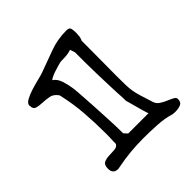

<svg xmlns="http://www.w3.org/2000/svg" viewBox="-136 -548 670 670"><g transform="rotate(-45 199.0 -213.0)"><path d="M49 -4Q49 -23 59.5 -28Q70 -33 84 -33.5Q98 -34 111.5 -35Q125 -36 130 -46Q130 -49 130 -56.5Q130 -64 130.5 -72Q131 -80 131 -87Q131 -94 131 -97Q131 -150 127 -201Q123 -252 111 -304Q99 -322 82 -325Q65 -328 49.5 -328.5Q34 -329 22.5 -332.5Q11 -336 11 -354Q11 -364 25.5 -372Q40 -380 59.5 -386Q79 -392 97.5 -396.5Q116 -401 124 -404Q163 -418 203 -433Q243 -448 287 -448Q299 -448 302.5 -442.5Q306 -437 306 -417Q306 -409 305 -401Q304 -393 300 -385Q300 -330 299.5 -282.5Q299 -235 299 -212Q299 -183 299.5 -166Q300 -149 302.5 -135Q305 -121 310 -104.5Q315 -88 324 -60Q328 -46 339.5 -38.5Q351 -31 363 -26Q375 -21 384.5 -16Q394 -11 394 -4Q394 13 382 17.5Q370 22 355 22Q353 22 348.5 21.5Q344 21 343 21Q314 12 279 10Q244 8 211 8Q178 8 146.5 11Q115 14 80 21Q78 21 77 21.5Q76 22 74 22Q49 22 49 -4ZM186 -41H286Q283 -48 279 -62.5Q275 -77 271 -91.5Q267 -106 264 -117Q261 -128 261 -127V-140Q259 -170 258 -202Q257 -234 256 -264.5Q255 -295 255 -322.5Q255 -350 255 -372L249 -391Q237 -387 225.5 -386Q214 -385 200 -385Q195 -385 185 -382Q175 -379 163.5 -375.5Q152 -372 142.5 -367.5Q133 -363 130 -360Q145 -351 152 -329Q159 -307 161 -291Q162 -288 164 -262Q166 -236 168 -200Q170 -164 172 -124.5Q174 -85 174 -54Z"/></g></svg>

Font: Miltonian
Style: Regular
Weight: 400
Designer: Pablo Impallari
Foundry: Pablo Impallari
Version: Version 1.008